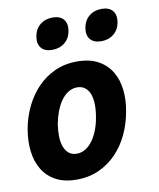

<svg xmlns="http://www.w3.org/2000/svg" viewBox="-88 -862 777 941"><g transform="rotate(-10 300.0 -391.5)"><path d="M218 10Q156 10 114 -13Q72 -36 48.5 -75.5Q25 -115 19 -166.5Q13 -218 23 -275Q33 -332 57.5 -383.5Q82 -435 119.5 -474.5Q157 -514 207 -537Q257 -560 319 -560Q381 -560 423 -537Q465 -514 488.5 -475Q512 -436 518 -384.5Q524 -333 513 -275Q503 -218 479 -166.5Q455 -115 417.5 -75.5Q380 -36 330 -13Q280 10 218 10ZM240 -115Q264 -115 284.5 -128Q305 -141 320.5 -163Q336 -185 347 -214Q358 -243 363 -275Q369 -308 368.5 -337Q368 -366 360.5 -387.5Q353 -409 337 -422Q321 -435 297 -435Q273 -435 252.5 -422Q232 -409 216.5 -387Q201 -365 190 -336Q179 -307 173 -275Q168 -243 168.5 -214Q169 -185 177 -163Q185 -141 200.5 -128Q216 -115 240 -115ZM454 -637Q417 -637 399.5 -658Q382 -679 388 -715Q394 -751 419.5 -772Q445 -793 482 -793Q519 -793 536.5 -772Q554 -751 548 -715Q542 -679 516.5 -658Q491 -637 454 -637ZM210 -637Q173 -637 155.5 -658Q138 -679 144 -715Q150 -751 175.5 -772Q201 -793 238 -793Q275 -793 292.5 -772Q310 -751 304 -715Q298 -679 272.5 -658Q247 -637 210 -637Z"/></g></svg>

Font: Maple Mono ExtraBold
Style: Italic
Weight: 800
Italic angle: -10°
Monospace: yes
Designer: subframe7536
Version: Version 7.200